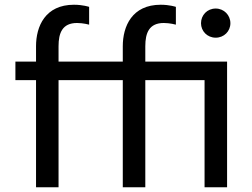

<svg xmlns="http://www.w3.org/2000/svg" viewBox="-20 -790 1062 810"><path d="M227 0V-452H498V0H593V-452H843V0H938V-530H593V-595C593 -651 609 -693 671 -693C697 -693 722 -686 722 -686V-761C722 -761 696 -770 658 -770C537 -770 498 -679 498 -595V-530H227V-595C227 -651 243 -693 305 -693C331 -693 356 -686 356 -686V-761C356 -761 330 -770 292 -770C171 -770 132 -679 132 -595V-530H45V-452H132V0ZM890 -631C925 -631 952 -658 952 -692C952 -726 925 -754 890 -754C854 -754 828 -726 828 -692C828 -659 854 -631 890 -631Z"/></svg>

Font: Be Vietnam Pro
Style: Regular
Weight: 400
Designer: Lam Bao, Tony Le, Vietanh Nguyen
Foundry: Yellow Type Foundry
Version: Version 1.002